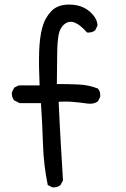

<svg xmlns="http://www.w3.org/2000/svg" viewBox="-20 -800 540 826"><path d="M205.1 5.9 185.5 -3.9Q168 -87.9 165 -178.2Q162.1 -268.6 156.2 -356.4H64.5L41 -368.2Q29.3 -381.8 31.2 -403.3L41 -422.9L60.5 -432.6H150.4Q146.5 -516.6 148.4 -576.7Q150.4 -636.7 161.1 -678.7Q171.9 -720.7 199.7 -751Q227.5 -781.2 280.3 -780.3Q333 -779.3 366.2 -750Q399.4 -720.7 399.4 -689.5L389.6 -669.9Q376 -658.2 354.5 -660.2Q325.2 -693.4 301.8 -702.6Q278.3 -711.9 258.3 -696.8Q238.3 -681.6 232.4 -651.4Q226.6 -621.1 226.1 -570.8Q225.6 -520.5 224.6 -438.5Q272.5 -438.5 317.4 -436.5Q362.3 -434.6 401.4 -418.9Q413.1 -405.3 411.1 -383.8L401.4 -364.3Q383.8 -350.6 356.4 -354.5Q329.1 -358.4 297.9 -361.3Q266.6 -364.3 232.4 -362.3Q236.3 -270.5 241.2 -188Q246.1 -105.5 251 -23.4L240.2 -3.9Q226.6 7.8 205.1 5.9Z"/></svg>

Font: NaikaiFont
Style: Regular
Weight: 400
Version: Version 1.67